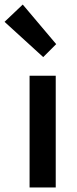

<svg xmlns="http://www.w3.org/2000/svg" viewBox="-57 -824 339 844"><path d="M73 0V-491H188V0ZM133 -573 -37 -728 43 -804 190 -630Z"/></svg>

Font: Giro Semibold
Style: Regular
Weight: 600
Designer: Paul D. Hunt
Foundry: Adobe Systems Incorporated
Version: Version 1.000;PS 1.0;hotconv 1.0.88;makeotf.lib2.5.647800